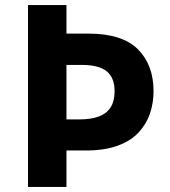

<svg xmlns="http://www.w3.org/2000/svg" viewBox="-20 -734 668 754"><path d="M583 -376Q583 -330 569 -288.5Q555 -247 524.5 -214Q494 -181 442.5 -162Q391 -143 316 -143H241V0H90V-714H241V-602H328Q460 -602 521.5 -540.5Q583 -479 583 -376ZM290 -265Q337 -265 368 -276.5Q399 -288 414.5 -312.5Q430 -337 430 -376Q430 -429 399 -454Q368 -479 302 -479H241V-265Z"/></svg>

Font: Noto Sans Armenian
Style: Regular
Weight: 400
Designer: Monotype Design Team
Foundry: Monotype Imaging Inc.
Version: Version 2.007